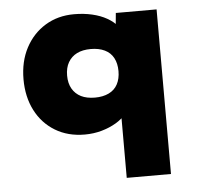

<svg xmlns="http://www.w3.org/2000/svg" viewBox="-54 -602 925 882"><g transform="rotate(-5 409.0 -161.0)"><path d="M495 224V-139L540 -122Q534 -95 514.5 -71Q495 -47 465.5 -29.5Q436 -12 399 -1.5Q362 9 321 9Q243 9 184.5 -26.5Q126 -62 94 -124.5Q62 -187 62 -268Q62 -350 95 -412.5Q128 -475 186 -510.5Q244 -546 319 -546Q364 -546 402.5 -537Q441 -528 470 -511.5Q499 -495 517.5 -473Q536 -451 541 -426L500 -417L511 -535H699V224ZM382 -156Q419 -156 446 -169Q473 -182 486.5 -207.5Q500 -233 500 -268Q500 -303 486.5 -328.5Q473 -354 446 -367Q419 -380 382 -380Q344 -380 318 -367Q292 -354 277.5 -329Q263 -304 263 -268Q263 -232 277.5 -207Q292 -182 318 -169Q344 -156 382 -156Z"/></g></svg>

Font: Lexend Exa Black
Style: Regular
Weight: 900
Designer: Bonnie Shaver-Troup, Thomas Jockin
Foundry: Lexend
Version: Version 1.007